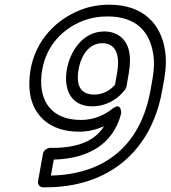

<svg xmlns="http://www.w3.org/2000/svg" viewBox="-20 -766 727 818"><path d="M197 -18 209 -86C353 -90 462 -149 496 -282C496 -282 500 -335 458 -302C425 -276 380 -255 326 -255C220 -255 170 -310 158 -383C154 -409 154 -437 160 -469C178 -574 249 -645 335 -678C366 -690 400 -696 438 -696C562 -696 617 -629 632 -541C638 -508 637 -472 630 -431L621 -381C580 -150 430 -23 197 -18ZM671 -381 680 -431C688 -477 689 -519 682 -558C664 -661 593 -746 446 -746C403 -746 362 -739 324 -724C220 -684 132 -595 110 -469C104 -433 103 -398 108 -366C123 -275 190 -205 317 -205C356 -205 391 -214 423 -228C386 -168 315 -136 204 -136H193C182 -136 166 -126 163 -111L142 7C140 18 148 32 163 32H175C446 32 626 -125 671 -381ZM265 -471C251 -393 276 -313 373 -313C434 -313 486 -346 514 -386C517 -390 518 -394 519 -398L529 -456C541 -526 533 -592 477 -620C462 -628 444 -632 425 -632C330 -632 278 -544 265 -471ZM315 -471C326 -534 362 -582 416 -582C428 -582 439 -580 448 -575C479 -559 490 -519 479 -456L470 -405C453 -384 421 -363 382 -363C321 -363 303 -405 315 -471Z"/></svg>

Font: Asimov
Style: WidOuIt
Weight: 500
Designer: Google
Version: Version 2.000980; 2014